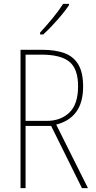

<svg xmlns="http://www.w3.org/2000/svg" viewBox="-20 -971 496 991"><path d="M197 -714Q265 -714 312 -697Q359 -680 384 -638.5Q409 -597 409 -525Q409 -442 373.5 -393.5Q338 -345 270 -328L434 0H403L244 -321H112V0H86V-714ZM193 -689H112V-347H221Q293 -347 338 -390Q383 -433 383 -526Q383 -615 338.5 -652Q294 -689 193 -689ZM336 -944Q320 -920 297 -892.5Q274 -865 249.5 -839Q225 -813 203 -793H187V-803Q221 -840 251.5 -877Q282 -914 306 -951H336Z"/></svg>

Font: Noto Sans Georgian Condensed Thin
Style: Regular
Weight: 100
Width: 3
Designer: Monotype Design Team, Akaki Razmadze
Foundry: Google LLC
Version: Version 2.005; ttfautohint (v1.8.4.7-5d5b)